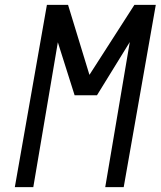

<svg xmlns="http://www.w3.org/2000/svg" viewBox="-20 -770 661 790"><path d="M41 0 173 -750H260L348 -462L533 -750H621L489 0H413L514 -597L379 -378H287L218 -596L117 0Z"/></svg>

Font: Hermit LightItalic
Style: Regular
Weight: 300
Italic angle: -10°
Designer: Pablo Caro
Version: Version 2.000;PS 002.000;hotconv 1.0.88;makeotf.lib2.5.64775